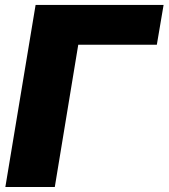

<svg xmlns="http://www.w3.org/2000/svg" viewBox="-20 -747 674 767"><path d="M633.5 -727.3 606.5 -568.2H292.6L198.9 0H1.4L122.2 -727.3Z"/></svg>

Font: Karasuma Gothic
Style: Italic
Weight: 900
Italic angle: -9.39999°
Designer: Rasmus Andersson / Ryoko Nishizuka
Foundry: Genbu
Version: Version 1.00